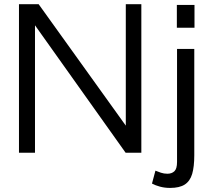

<svg xmlns="http://www.w3.org/2000/svg" viewBox="-20 -735 1013 924"><path d="M71.3 0V-714.8H166L585.4 -130.4V-714.8H660.2V0H584.5L148.4 -613.3V0ZM798.8 169.4Q772.9 169.4 750.2 163.3Q727.5 157.2 711.4 148.4L728 86.4Q740.2 91.3 754.6 96.2Q769 101.1 785.6 101.1Q806.6 101.1 819.3 89.1Q832 77.1 832 44.4V-499.5H915V11.7Q915 67.4 904.8 102.1Q894.5 136.7 869.1 153.1Q843.8 169.4 798.8 169.4ZM831.1 -601.6V-711.4H916V-601.6Z"/></svg>

Font: Pontano Sans
Style: Regular
Weight: 400
Designer: Vernon Adams
Foundry: Vernon Adams
Version: Version 2.001